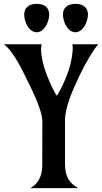

<svg xmlns="http://www.w3.org/2000/svg" viewBox="-52 -977 531 997"><path d="M168 -345.7C168 -339.4 167.5 -146 167.5 -117.7C167.5 -70.8 150.4 -22.9 104.5 0H354C304.2 -28.8 285.6 -62 285.6 -128.9V-352.1C285.6 -423.3 329.1 -517.6 362.8 -588.4C390.6 -647 434.1 -721.2 458.5 -747.1H324.2C330.1 -716.3 317.9 -645 297.9 -593.3C285.2 -560.5 266.6 -515.1 242.7 -479.5C218.8 -518.1 203.1 -558.1 190.9 -588.4C170.4 -639.2 153.8 -716.3 164.6 -747.1H-32.2C6.8 -721.2 52.2 -637.7 78.1 -583.5C101.6 -534.7 168 -410.6 168 -345.7ZM138.7 -809.6C178.2 -809.6 203.6 -864.7 203.6 -901.9C203.6 -930.2 186.5 -957 138.7 -957C91.3 -957 73.7 -930.2 73.7 -901.9C73.7 -864.7 97.2 -809.6 138.7 -809.6ZM339.8 -809.6C379.4 -809.6 404.8 -864.7 404.8 -901.9C404.8 -930.2 387.2 -957 339.8 -957C292 -957 274.9 -930.2 274.9 -901.9C274.9 -864.7 298.3 -809.6 339.8 -809.6Z"/></svg>

Font: Amarante
Style: Regular
Weight: 400
Designer: Karolina Lach
Foundry: Sorkin Type Co.
Version: Version 1.001